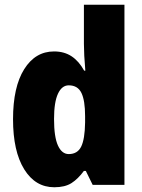

<svg xmlns="http://www.w3.org/2000/svg" viewBox="-20 -780 600 810"><path d="M209 10Q129 10 82 -66Q35 -142 35 -277Q35 -413 82 -488Q129 -563 208 -563Q251 -563 282 -542.5Q313 -522 335 -482H340Q337 -515 335.5 -544.5Q334 -574 334 -595V-760H505V0H371L342 -59H334Q309 -25 281.5 -7.5Q254 10 209 10ZM270 -130Q307 -130 322.5 -161.5Q338 -193 339 -263V-290Q339 -356 323.5 -388Q308 -420 270 -420Q241 -420 224.5 -384.5Q208 -349 208 -278Q208 -202 224.5 -166Q241 -130 270 -130Z"/></svg>

Font: Noto Sans Lao Looped Condensed Black
Style: Regular
Weight: 900
Width: 3
Designer: Mark Frömberg, Ben Mitchell
Foundry: The Fontpad Ltd
Version: Version 1.002; ttfautohint (v1.8.4.7-5d5b)